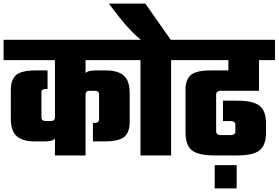

<svg xmlns="http://www.w3.org/2000/svg" viewBox="-40 -863 1547 1066"><path d="M265 -592H435V0H265ZM224 -472V-369H213Q202 -369 196 -364.5Q190 -360 190 -349V-215Q190 -201 196 -196Q202 -191 213 -191H242Q253 -191 259 -196Q265 -201 265 -215L279 -148Q279 -114 267 -96Q255 -78 212 -78H151Q87 -78 53.5 -106.5Q20 -135 20 -205V-365Q20 -420 49 -446Q78 -472 160 -472ZM549 -472Q614 -472 647 -443.5Q680 -415 680 -345V-185Q680 -130 651 -104Q622 -78 540 -78H476V-181H487Q498 -181 504 -185.5Q510 -190 510 -201V-335Q510 -349 504 -354Q498 -359 487 -359H458Q447 -359 441 -354Q435 -349 435 -335L421 -402Q421 -437 433 -454.5Q445 -472 488 -472ZM-20 -642H720V-529H-20Z M740 -552H910V0H740ZM680 -642H970V-529H680ZM767 -843 910 -639H746Q711 -667 681.5 -698.5Q652 -730 622 -768L564 -843Z M930 -642H1487V-529H930ZM1228 -593H1398V-359H1185Q1174 -359 1167 -354Q1160 -349 1160 -335V-137Q1160 -123 1167 -118Q1174 -113 1185 -113H1242Q1253 -113 1260 -118Q1267 -123 1267 -137V-167Q1267 -181 1260 -186Q1253 -191 1242 -191H1198V-304H1276Q1366 -304 1401.5 -275.5Q1437 -247 1437 -177V-127Q1437 -57 1401.5 -28.5Q1366 0 1276 0H1151Q1061 0 1025.5 -28.5Q990 -57 990 -127V-365Q990 -420 1019 -446Q1048 -472 1130 -472H1228ZM1152 54H1274V183H1152Z"/></svg>

Font: Teko Light
Style: Bold
Weight: 700
Version: Version 2.000;gftools[0.9.28.dev9+g7d2139d.d20230707]